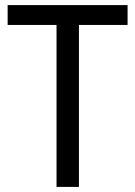

<svg xmlns="http://www.w3.org/2000/svg" viewBox="-20 -734 532 754"><path d="M290 0H202V-636H10V-714H481V-636H290Z"/></svg>

Font: Noto Sans Ethiopic SemCond
Style: Regular
Weight: 400
Width: 4
Designer: Monotype Design Team
Foundry: Monotype Imaging Inc.
Version: Version 2.102; ttfautohint (v1.8.4.7-5d5b)